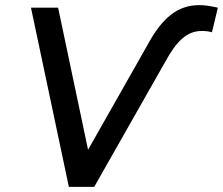

<svg xmlns="http://www.w3.org/2000/svg" viewBox="-20 -730 871 750"><path d="M249 0H348L624 -486C670 -571 711 -609 768 -609C781 -609 794 -608 808 -604L831 -700C805 -706 781 -710 759 -710C675 -710 614 -662 556 -554L324 -145L207 -700H101Z"/></svg>

Font: AWKNG-Font Medium
Style: Italic
Weight: 500
Italic angle: -11.3°
Designer: Awakening Church
Foundry: Awakening Church
Version: Version 1.700;PS 001.700;hotconv 1.0.88;makeotf.lib2.5.64775